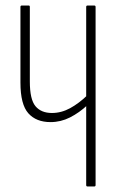

<svg xmlns="http://www.w3.org/2000/svg" viewBox="-20 -675 426 695"><path d="M163 -233Q111 -233 82.5 -265Q54 -297 54 -376V-650Q54 -655 59 -655H84Q88 -655 88 -650V-380Q88 -315 108.5 -290.5Q129 -266 168 -266Q202 -266 234 -283.5Q266 -301 297 -331V-295Q267 -267 233.5 -250Q200 -233 163 -233ZM297 0Q292 0 292 -5V-650Q292 -655 297 -655H321Q326 -655 326 -650V-5Q326 0 321 0Z"/></svg>

Font: Sofia Sans Extra Condensed ExtraLight
Style: Regular
Weight: 250
Designer: Botio Nikoltchev, Ani Petrova
Foundry: lettersoup
Version: Version 4.101